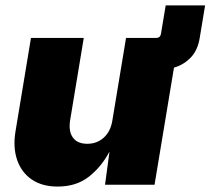

<svg xmlns="http://www.w3.org/2000/svg" viewBox="-20 -687 783 714"><path d="M194.3 6.8Q136.7 6.8 98.1 -19.5Q59.6 -45.9 43.7 -92.3Q27.8 -138.7 37.6 -198.2L95.2 -545.9H291.5L240.7 -239.3Q234.4 -198.7 251 -175.5Q267.6 -152.3 304.7 -152.3Q340.8 -152.3 366.2 -175.5Q391.6 -198.7 397.9 -239.3L448.7 -545.9H560.5Q576.2 -545.9 578.6 -561.5L596.2 -667H742.7L722.7 -545.9Q715.3 -500 689.2 -472.9Q663.1 -445.8 627 -435.5L554.7 0H370.6L387.2 -123.5Q357.9 -67.4 311 -30.3Q264.2 6.8 194.3 6.8Z"/></svg>

Font: Inter Black
Style: Italic
Weight: 900
Italic angle: -9.39999°
Designer: Rasmus Andersson
Foundry: rsms
Version: Version 4.000;git-a52131595